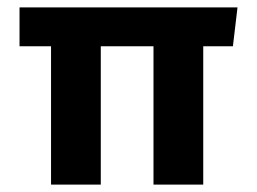

<svg xmlns="http://www.w3.org/2000/svg" viewBox="-20 -501 698 521"><path d="M33 -375.5V-481H624.5L612 -375.5ZM118.5 0V-425.5H253.5V0ZM396.5 0V-425.5H531.5V0Z"/></svg>

Font: AnekLatin_SemiExpandedSemiBold
Style: Regular
Weight: 600
Width: 6
Designer: Yesha Goshar
Foundry: Ek Type
Version: Version 1.003